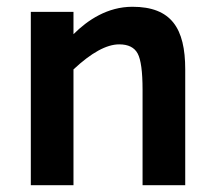

<svg xmlns="http://www.w3.org/2000/svg" viewBox="-20 -547 634 567"><path d="M371 -527C297.8 -527 239.1 -488.1 197 -446V-512H71V0H197V-342C249.7 -391.3 294.7 -416 332 -416C358.7 -416 376.8 -407 386.5 -389C396.2 -371 401 -335.3 401 -282V0H527V-342C527 -463.6 485.8 -527 371 -527Z"/></svg>

Font: Fog Sans
Style: Bold
Weight: 700
Foundry: Intel Corporation
Version: Version 1.00